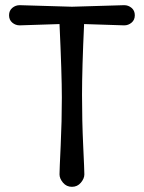

<svg xmlns="http://www.w3.org/2000/svg" viewBox="-20 -716 556 742"><path d="M56 -696 258 -690 460 -696Q476 -696 488.5 -685.5Q501 -675 501 -657Q501 -639 488.5 -628.5Q476 -618 460 -618L305 -623Q297 -451 297 -349.5Q297 -248 301.5 -153Q306 -58 306 -42Q306 -26 292.5 -10Q279 6 258 6Q237 6 223.5 -10Q210 -26 210 -42Q210 -58 214.5 -153Q219 -248 219 -338.5Q219 -429 210 -623L56 -618Q40 -618 27.5 -628.5Q15 -639 15 -657Q15 -675 27.5 -685.5Q40 -696 56 -696Z"/></svg>

Font: Macondo
Style: Regular
Weight: 400
Version: Version 2.001